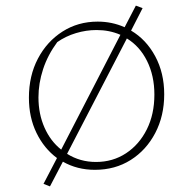

<svg xmlns="http://www.w3.org/2000/svg" viewBox="-20 -599 685 684"><path d="M318 6Q255 6 204 -23L158 65L135 56L183 -36Q137 -70 110 -125.5Q83 -181 83 -251Q83 -329 115 -390Q147 -451 202.5 -486.5Q258 -522 328 -522Q379 -522 424 -502L464 -579L488 -570L447 -490Q501 -458 533 -398.5Q565 -339 565 -263Q565 -186 533 -125Q501 -64 445.5 -29Q390 6 318 6ZM117 -252Q117 -193 138.5 -144.5Q160 -96 198 -66L409 -475Q370 -492 324 -492Q287 -492 250.5 -481Q214 -470 184 -449Q150 -403 133.5 -352.5Q117 -302 117 -252ZM322 -22Q382 -22 429 -53Q476 -84 503 -138Q530 -192 530 -262Q530 -329 504 -381.5Q478 -434 432 -462L219 -51Q265 -22 322 -22Z"/></svg>

Font: Piazzolla SC Thin
Style: Regular
Weight: 100
Designer: Juan Pablo del Peral
Foundry: Huerta Tipografica
Version: Version 1.330